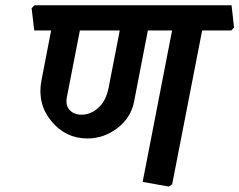

<svg xmlns="http://www.w3.org/2000/svg" viewBox="-20 -669 894 717"><path d="M844.7 -649.4 854 -566.4 843.8 -555.2H734.9L623 19L610.8 27.8L512.7 10.3L622.6 -555.2H532.2L480.5 -288.6Q468.8 -229 418.2 -190.4Q367.7 -151.9 306.2 -151.9Q225.1 -151.9 171.6 -216.8Q118.2 -281.7 134.8 -368.7L170.9 -555.2H107.9L98.1 -638.2L108.9 -649.4ZM427.2 -555.2H278.3L230 -307.6Q223.6 -275.4 240 -258.1Q256.3 -240.7 284.2 -240.7Q319.3 -240.7 347.9 -267.1Q376.5 -293.5 385.7 -341.8Z"/></svg>

Font: Sitara
Style: Bold Italic
Weight: 700
Italic angle: -11°
Designer: Neelakash Kshetrimayum
Foundry: Neelakash Kshetrimayum
Version: Version 1.000;PS Version 1.000;PS 1.0;hotconv 1.;hotconv 1.0